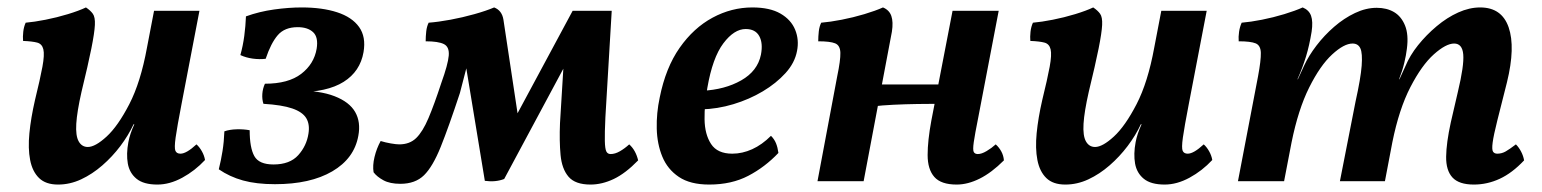

<svg xmlns="http://www.w3.org/2000/svg" viewBox="-20 -487 4144 516"><path d="M136 9Q103 9 85 -8.5Q67 -26 61 -57Q55 -88 59 -129Q63 -170 74 -218Q88 -275 94 -307.5Q100 -340 96.5 -354.5Q93 -369 80 -372.5Q67 -376 42 -377Q41 -388 42.5 -401.5Q44 -415 49 -426Q72 -428 102.5 -434Q133 -440 162.5 -449Q192 -458 211 -467Q223 -459 229.5 -450Q236 -441 235 -420Q234 -399 225.5 -356.5Q217 -314 199 -240Q187 -187 185 -154.5Q183 -122 191.5 -107Q200 -92 216 -92Q236 -92 266.5 -120Q297 -148 327.5 -207Q358 -266 375 -359L394 -458H516L468 -208Q456 -146 452 -117.5Q448 -89 451.5 -81.5Q455 -74 465 -74Q481 -74 508 -99Q516 -92 522.5 -80.5Q529 -69 531 -57Q504 -28 470 -9.5Q436 9 403 9Q366 9 347 -6.5Q328 -22 323.5 -47.5Q319 -73 325 -105Q327 -116 331 -128Q335 -140 341 -153H339Q325 -123 303.5 -94.5Q282 -66 255 -42.5Q228 -19 198 -5Q168 9 136 9Z M719 8Q669 8 633 -2Q597 -12 568 -32Q574 -56 578 -81Q582 -106 583 -134Q597 -139 616 -139.5Q635 -140 651 -137Q651 -90 663.5 -67.5Q676 -45 715 -45Q759 -45 781.5 -70Q804 -95 809 -128Q813 -153 803 -169.5Q793 -186 765.5 -195.5Q738 -205 688 -208Q684 -220 685 -234.5Q686 -249 692 -262Q755 -262 789.5 -288.5Q824 -315 831 -356Q836 -387 821.5 -400.5Q807 -414 780 -414Q745 -414 726.5 -392.5Q708 -371 694 -329Q677 -327 659 -329.5Q641 -332 626 -339Q633 -364 636.5 -390.5Q640 -417 641 -443Q677 -456 716.5 -461.5Q756 -467 791 -467Q846 -467 886 -454Q926 -441 945 -414.5Q964 -388 957 -347Q948 -295 903.5 -267Q859 -239 778 -239L774 -244Q839 -244 879 -228.5Q919 -213 934.5 -186Q950 -159 943 -122Q932 -61 873 -26.5Q814 8 719 8Z M1567 9Q1526 9 1508 -12Q1490 -33 1486.5 -70.5Q1483 -108 1485 -156L1497 -352L1512 -336L1335 -6Q1312 3 1283 -1L1227 -341H1243L1216 -237Q1186 -146 1164.5 -92.5Q1143 -39 1119.5 -16Q1096 7 1056 7Q1028 7 1010.5 -2.5Q993 -12 984 -24Q981 -42 986.5 -65Q992 -88 1003 -108Q1016 -104 1030.5 -101.5Q1045 -99 1053 -99Q1081 -99 1098.5 -116Q1116 -133 1131.5 -169.5Q1147 -206 1166 -264Q1184 -314 1186 -337.5Q1188 -361 1173 -368.5Q1158 -376 1124 -376Q1124 -389 1125.5 -402.5Q1127 -416 1132 -426Q1158 -428 1190.5 -434Q1223 -440 1255 -449Q1287 -458 1308 -467Q1329 -459 1333 -434L1379 -129L1355 -153L1519 -458H1624L1607 -172Q1605 -129 1605.5 -108Q1606 -87 1609.5 -80Q1613 -73 1621 -73Q1633 -73 1646 -80.5Q1659 -88 1671 -99Q1680 -91 1686 -80Q1692 -69 1695 -56Q1661 -21 1629.5 -6Q1598 9 1567 9Z M1886 9Q1835 9 1804.5 -11.5Q1774 -32 1760 -66Q1746 -100 1745 -141.5Q1744 -183 1753 -225Q1769 -305 1806.5 -358.5Q1844 -412 1895 -439.5Q1946 -467 2002 -467Q2049 -467 2077.5 -450.5Q2106 -434 2117 -407Q2128 -380 2122 -350Q2116 -318 2091 -290.5Q2066 -263 2030 -241.5Q1994 -220 1951 -207Q1908 -194 1864 -193L1867 -243Q1928 -246 1972 -271Q2016 -296 2025 -340Q2031 -371 2020.5 -390Q2010 -409 1984 -409Q1953 -409 1924 -370.5Q1895 -332 1881 -251Q1873 -207 1873.5 -166.5Q1874 -126 1891 -100Q1908 -74 1948 -74Q1975 -74 2001.5 -86Q2028 -98 2052 -122Q2061 -113 2065.5 -102Q2070 -91 2072 -76Q2036 -38 1991 -14.5Q1946 9 1886 9Z M2551 9Q2509 9 2491 -11.5Q2473 -32 2473 -70.5Q2473 -109 2483 -163L2540 -458H2664L2609 -171Q2600 -126 2597 -105Q2594 -84 2597 -78.5Q2600 -73 2608 -73Q2618 -73 2631.5 -81Q2645 -89 2656 -99Q2665 -91 2671 -80Q2677 -69 2678 -56Q2645 -23 2613 -7Q2581 9 2551 9ZM2177 0 2230 -282Q2239 -325 2238.5 -345Q2238 -365 2224.5 -370.5Q2211 -376 2179 -376Q2179 -389 2180.5 -402.5Q2182 -416 2187 -426Q2211 -428 2242 -434Q2273 -440 2303 -449Q2333 -458 2353 -467Q2370 -460 2375.5 -444Q2381 -428 2377 -402L2301 0ZM2326 -201 2336 -260H2511L2503 -208Q2478 -208 2445.5 -207.5Q2413 -207 2381.5 -205.5Q2350 -204 2326 -201Z M2843 9Q2810 9 2792 -8.5Q2774 -26 2768 -57Q2762 -88 2766 -129Q2770 -170 2781 -218Q2795 -275 2801 -307.5Q2807 -340 2803.5 -354.5Q2800 -369 2787 -372.5Q2774 -376 2749 -377Q2748 -388 2749.5 -401.5Q2751 -415 2756 -426Q2779 -428 2809.5 -434Q2840 -440 2869.5 -449Q2899 -458 2918 -467Q2930 -459 2936.5 -450Q2943 -441 2942 -420Q2941 -399 2932.5 -356.5Q2924 -314 2906 -240Q2894 -187 2892 -154.5Q2890 -122 2898.5 -107Q2907 -92 2923 -92Q2943 -92 2973.5 -120Q3004 -148 3034.5 -207Q3065 -266 3082 -359L3101 -458H3223L3175 -208Q3163 -146 3159 -117.5Q3155 -89 3158.5 -81.5Q3162 -74 3172 -74Q3188 -74 3215 -99Q3223 -92 3229.5 -80.5Q3236 -69 3238 -57Q3211 -28 3177 -9.5Q3143 9 3110 9Q3073 9 3054 -6.5Q3035 -22 3030.5 -47.5Q3026 -73 3032 -105Q3034 -116 3038 -128Q3042 -140 3048 -153H3046Q3032 -123 3010.5 -94.5Q2989 -66 2962 -42.5Q2935 -19 2905 -5Q2875 9 2843 9Z M3941 9Q3901 9 3883.5 -10Q3866 -29 3866.5 -66Q3867 -103 3879 -158L3898 -240Q3915 -311 3912.5 -340.5Q3910 -370 3888 -370Q3866 -370 3833.5 -341Q3801 -312 3770.5 -253Q3740 -194 3722 -105L3702 0H3581L3623 -214Q3637 -277 3639.5 -310.5Q3642 -344 3636 -357Q3630 -370 3615 -370Q3592 -370 3560 -340.5Q3528 -311 3498.5 -252Q3469 -193 3451 -104L3431 0H3307L3361 -282Q3369 -325 3368.5 -345Q3368 -365 3354.5 -370.5Q3341 -376 3309 -376Q3308 -388 3310 -401.5Q3312 -415 3317 -426Q3341 -428 3371.5 -434Q3402 -440 3431.5 -449Q3461 -458 3481 -467Q3498 -460 3503.5 -444.5Q3509 -429 3505 -402Q3499 -365 3490 -335.5Q3481 -306 3467 -274H3468L3485 -311Q3497 -337 3518 -364.5Q3539 -392 3565.5 -415Q3592 -438 3621.5 -452Q3651 -466 3680 -466Q3707 -466 3726.5 -454.5Q3746 -443 3756 -418.5Q3766 -394 3761 -356Q3759 -339 3754 -318Q3749 -297 3740 -274H3741L3757 -309Q3769 -338 3791 -365.5Q3813 -393 3841 -416.5Q3869 -440 3899 -453.5Q3929 -467 3958 -467Q4016 -467 4034.5 -413.5Q4053 -360 4030 -266L4004 -163Q3994 -123 3991.5 -104Q3989 -85 3992.5 -79.5Q3996 -74 4004 -74Q4016 -74 4026.5 -80Q4037 -86 4054 -99Q4062 -91 4068 -79.5Q4074 -68 4076 -56Q4044 -22 4010.5 -6.5Q3977 9 3941 9Z"/></svg>

Font: Vollkorn SemiBold
Style: Italic
Weight: 600
Italic angle: -11°
Designer: Friedrich Althausen
Foundry: Friedrich Althausen
Version: Version 5.000